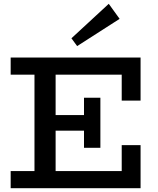

<svg xmlns="http://www.w3.org/2000/svg" viewBox="-20 -988 832 1008"><path d="M36 0V-90H619V-226H718V0ZM161 -50V-630H272V-50ZM208 -302V-384H469V-302ZM421 -212V-475H507V-212ZM619 -460V-596H36V-686H718V-460ZM385 -746 355 -787 551 -968 608 -889Z"/></svg>

Font: BioRhyme Medium
Style: Regular
Weight: 500
Designer: Aoife Mooney
Foundry: Aoife Mooney Type
Version: Version 1.600;gftools[0.9.33]